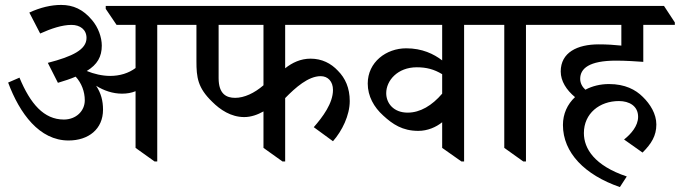

<svg xmlns="http://www.w3.org/2000/svg" viewBox="-20 -648 2758 779"><path d="M258 -78C339 -78 398 -124 398 -203C398 -239 390 -270 370 -300C402 -280 438 -268 475 -268C495 -268 513 -271 530 -278V-48L607 7H618V-547H745V-557L701 -624H409V-612L453 -547H530V-372C502 -351 466 -340 427 -340C395 -340 361 -348 332 -360C375 -386 393 -418 393 -463C393 -496 379 -537 353 -567C317 -610 277 -628 228 -628C188 -628 144 -618 99 -597L143 -512C187 -532 232 -547 270 -547C305 -547 331 -528 331 -494C331 -447 275 -419 174 -393L215 -312C242 -320 266 -328 287 -337C311 -311 324 -276 324 -241C324 -198 289 -163 239 -163C158 -163 103 -227 59 -333L13 -313C60 -187 140 -78 258 -78Z M971 -173C999 -173 1026 -183 1049 -196V-48L1126 7H1137V-250C1179 -293 1231 -339 1281 -339C1311 -339 1331 -317 1331 -283C1331 -229 1289 -173 1253 -132L1331 -75C1368 -117 1399 -180 1399 -238C1399 -291 1381 -331 1351 -361C1323 -391 1286 -410 1240 -410C1200 -410 1166 -394 1137 -371V-547H1481V-557L1436 -624H654V-612L698 -547H777V-400C777 -334 782 -292 841 -235C873 -203 917 -173 971 -173ZM867 -331V-547H1049V-302C1012 -270 971 -251 934 -251C899 -251 867 -266 867 -331Z M1677 -117C1715 -117 1749 -132 1774 -152V-48L1852 7H1863V-547H1989V-557L1945 -624H1390V-612L1434 -547H1774V-403C1740 -429 1693 -452 1628 -452C1547 -452 1472 -396 1472 -309C1472 -258 1497 -213 1535 -179C1573 -144 1613 -117 1677 -117ZM1547 -270C1547 -321 1593 -375 1671 -375C1710 -375 1741 -367 1774 -347V-268C1733 -220 1685 -191 1634 -191C1577 -191 1547 -229 1547 -270Z M2103 7H2114V-547H2241V-557L2197 -624H1899V-613L1943 -547H2026V-48Z M2495 111 2523 68C2392 24 2349 -45 2349 -108C2349 -188 2413 -238 2491 -238C2533 -238 2569 -218 2569 -174C2569 -137 2540 -104 2512 -82L2587 -29C2623 -65 2643 -97 2643 -143C2643 -186 2618 -226 2588 -255C2559 -284 2516 -307 2451 -307C2416 -307 2383 -299 2355 -284C2342 -296 2334 -311 2334 -328C2334 -370 2370 -402 2480 -402C2517 -402 2565 -399 2590 -397V-547H2718V-557L2674 -624H2150V-612L2194 -547H2501V-463C2472 -466 2443 -468 2409 -468C2322 -468 2255 -435 2255 -358C2255 -319 2278 -283 2313 -254C2282 -225 2264 -186 2264 -141C2264 -28 2353 62 2495 111Z"/></svg>

Font: Noto Serif Devanagari Medium
Style: Regular
Weight: 500
Designer: Universal Thirst, Indian Type Foundry and the Monotype Design Team
Foundry: Monotype Imaging Inc.
Version: Version 2.004